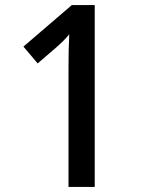

<svg xmlns="http://www.w3.org/2000/svg" viewBox="-20 -734 566 754"><path d="M352 0H249V-469Q249 -538 252 -599Q240 -585 228.5 -573.5Q217 -562 200 -547L128 -485L72 -551L262 -714H352Z"/></svg>

Font: Noto Sans Lao UI SemCond Med
Style: Regular
Weight: 500
Width: 4
Designer: Monotype Design Team
Foundry: Monotype Imaging Inc.
Version: Version 2.000; ttfautohint (v1.8.4.7-5d5b)